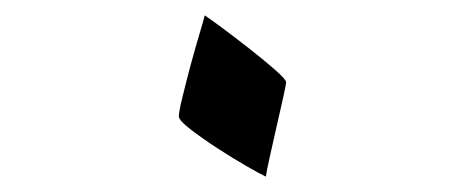

<svg xmlns="http://www.w3.org/2000/svg" viewBox="-20 -272 607 250"><path d="M352.5 -165Q352.5 -162.1 348.9 -145.8Q345.2 -129.4 340.3 -107.9Q335.4 -86.4 331.3 -67.9Q327.1 -49.3 326.2 -42Q319.8 -44.9 301.5 -55.4Q283.2 -65.9 262.9 -79.1Q242.7 -92.3 227.8 -103.8Q212.9 -115.2 212.9 -120.6Q212.9 -126.5 217.3 -144.5Q221.7 -162.6 227.5 -184.6Q233.4 -206.5 239 -225.3Q244.6 -244.1 246.6 -252Q252 -248.5 268.8 -236.1Q285.6 -223.6 304.9 -208.5Q324.2 -193.4 338.4 -180.9Q352.5 -168.5 352.5 -165Z"/></svg>

Font: Scheherazade New
Style: Regular
Weight: 400
Designer: SIL International
Foundry: SIL International
Version: Version 4.000